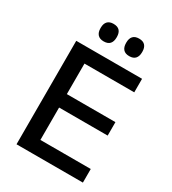

<svg xmlns="http://www.w3.org/2000/svg" viewBox="-196 -923 921 1027"><g transform="rotate(30 264.0 -409.0)"><path d="M71 0V-639H170V0ZM100.5 0V-84H481V0ZM128 -284V-367H470V-284ZM100 -555.5V-639H477.5V-555.5ZM199 -709.5Q174.5 -709.5 162 -723.2Q149.5 -737 149.5 -762V-765.5Q149.5 -790.5 162 -804Q174.5 -817.5 199 -817.5Q224.5 -817.5 236.8 -804Q249 -790.5 249 -765.5V-762Q249 -737 236.8 -723.2Q224.5 -709.5 199 -709.5ZM357 -709.5Q332 -709.5 319.8 -723.2Q307.5 -737 307.5 -762V-765.5Q307.5 -790.5 319.8 -804Q332 -817.5 357 -817.5Q382 -817.5 394.2 -804Q406.5 -790.5 406.5 -765.5V-762Q406.5 -737 394.2 -723.2Q382 -709.5 357 -709.5Z"/></g></svg>

Font: Anek Gujarati Medium
Style: Regular
Weight: 500
Designer: Mrunmayee Ghaisas (Gujarati), Yesha Goshar (Latin)
Foundry: Ek Type
Version: Version 1.003